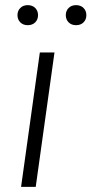

<svg xmlns="http://www.w3.org/2000/svg" viewBox="-20 -727 356 747"><path d="M192 -523 119 0H62L135 -523ZM48 -668Q48 -685 59 -696Q70 -707 88 -707Q106 -707 117 -696Q128 -685 128 -668Q128 -651 117 -640Q106 -629 88 -629Q70 -629 59 -640Q48 -651 48 -668ZM236 -668Q236 -685 247 -696Q258 -707 276 -707Q294 -707 305 -696Q316 -685 316 -668Q316 -651 305 -640Q294 -629 276 -629Q258 -629 247 -640Q236 -651 236 -668Z"/></svg>

Font: Glekhifnjqigglhiwekvrgaqftz
Style: Regular
Weight: 300
Italic angle: -8°
Designer: Carrois Corporate & Edenspiekermann
Foundry: Carrois Corporate GbR & Edenspiekermann AG
Version: Version 2.001